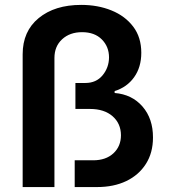

<svg xmlns="http://www.w3.org/2000/svg" viewBox="-20 -757 686 777"><path d="M71.7 0V-537.3Q71.7 -630.7 136.7 -683.9Q201.7 -737.2 308.6 -737.2Q376.1 -737.2 431.1 -714.8Q486.2 -692.5 519 -649.3Q551.8 -606.2 551.8 -543.3Q551.8 -485.1 522.7 -444.4Q493.6 -403.8 443.9 -388.5V-380.7Q514.2 -375 556.8 -325.8Q599.4 -276.6 599.1 -200.3Q599.1 -138.8 570.5 -93.8Q541.9 -48.7 491.1 -24.3Q440.3 0 372.9 0H282.3V-108.3H357.2Q408.4 -108.3 438.9 -136.5Q469.5 -164.8 469.5 -209.9Q469.1 -257.5 435.4 -286.8Q401.6 -316.1 344.1 -316.1H285.2V-421.2H325.6Q369.3 -421.2 395.1 -452.2Q420.8 -483.3 421.2 -524.5Q421.2 -568.2 392 -597.5Q362.9 -626.8 312.1 -626.8Q262.8 -626.8 231.5 -598.2Q200.3 -569.6 200.3 -522.4V0Z"/></svg>

Font: Inter UI Semi Bold
Style: Regular
Weight: 600
Designer: Rasmus Andersson
Foundry: rsms
Version: 3.2;8d6f07862